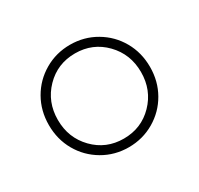

<svg xmlns="http://www.w3.org/2000/svg" viewBox="-80 -904 519 500"><g transform="rotate(-30 179.0 -654.0)"><path d="M27 -654Q27 -697 47 -732Q67 -767 102 -787.5Q137 -808 179 -808Q221 -808 256 -787.5Q291 -767 311 -732Q331 -697 331 -654Q331 -611 311 -576Q291 -541 256 -520.5Q221 -500 179 -500Q137 -500 102 -520.5Q67 -541 47 -576Q27 -611 27 -654ZM304 -654Q304 -708 268 -745Q232 -782 179 -782Q126 -782 90 -745Q54 -708 54 -654Q54 -600 90 -563Q126 -526 179 -526Q232 -526 268 -563Q304 -600 304 -654Z"/></g></svg>

Font: Barlow Condensed Thin
Style: Regular
Weight: 250
Width: 3
Designer: Jeremy Tribby
Foundry: Tribby Type
Version: Version 1.408